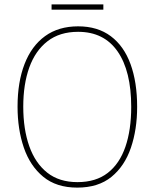

<svg xmlns="http://www.w3.org/2000/svg" viewBox="-20 -845 705 875"><path d="M605 -358Q605 -255 576.5 -171.5Q548 -88 488 -39Q428 10 332 10Q237 10 177 -39.5Q117 -89 88.5 -172.5Q60 -256 60 -359Q60 -471 92 -553.5Q124 -636 185.5 -680.5Q247 -725 336 -725Q425 -725 485 -680Q545 -635 575 -552.5Q605 -470 605 -358ZM86 -359Q86 -256 113.5 -178.5Q141 -101 195.5 -58Q250 -15 333 -15Q417 -15 471 -57Q525 -99 551.5 -176Q578 -253 578 -358Q578 -521 516 -610.5Q454 -700 336 -700Q252 -700 196.5 -657Q141 -614 113.5 -537.5Q86 -461 86 -359ZM451 -825V-801H215V-825Z"/></svg>

Font: Noto Sans Myanmar SemiCondensed Thin
Style: Regular
Weight: 100
Width: 4
Designer: Monotype Design Team
Foundry: Monotype Imaging Inc.
Version: Version 2.107; ttfautohint (v1.8.4.7-5d5b)